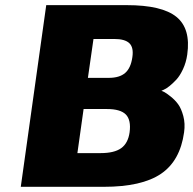

<svg xmlns="http://www.w3.org/2000/svg" viewBox="-20 -720 745 740"><path d="M602.1 -370.1Q606.4 -368.7 613.3 -365.2Q620.1 -361.8 637.2 -348.4Q654.3 -335 666.5 -318.4Q678.7 -301.8 686.5 -272.7Q694.3 -243.7 689.5 -210Q674.3 -100.1 600.3 -50Q526.4 0 379.9 0H60.1L158.2 -700.2H468.3Q604.5 -700.2 660.2 -654.8Q715.8 -609.4 701.7 -509.8Q697.3 -479 685.3 -453.4Q673.3 -427.7 659.7 -413.1Q646 -398.4 632.8 -387.9Q619.6 -377.4 610.8 -374ZM368.2 -129.9Q420.4 -129.9 447 -148.9Q473.6 -168 479.5 -210Q485.8 -257.3 465.1 -278.6Q444.3 -299.8 392.1 -299.8H302.2L278.3 -129.9ZM340.3 -569.8 318.8 -419.9H398.9Q440.9 -419.9 462.6 -439Q484.4 -458 490.2 -500Q495.6 -536.6 478.8 -553.2Q461.9 -569.8 419.9 -569.8Z"/></svg>

Font: Fivo Sans Heavy
Style: Regular
Weight: 900
Designer: Alexander Slobzheninov
Foundry: Alexander Slobzheninov
Version: 1.0